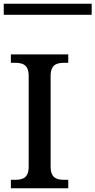

<svg xmlns="http://www.w3.org/2000/svg" viewBox="-23 -1004 509 1024"><path d="M-3 -925H466V-984H-3ZM35 0H341V-45H320C280 -45 247 -54 247 -115V-599C247 -660 280 -669 320 -669H341V-714H35V-669H56C97 -669 130 -660 130 -599V-115C130 -54 97 -45 56 -45H35Z"/></svg>

Font: Noto Serif Thai Medium
Style: Regular
Weight: 500
Designer: Monotype Design Team
Foundry: Monotype Imaging Inc.
Version: Version 1.901;PS 001.901;hotconv 1.0.88;makeotf.lib2.5.64775